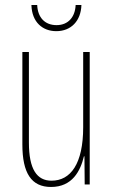

<svg xmlns="http://www.w3.org/2000/svg" viewBox="-20 -734 448 764"><path d="M304 -714H281C279 -667 252 -634 205 -634C158 -634 130 -665 128 -714H105C107 -645 150 -610 204 -610C263 -610 302 -651 304 -714ZM337 -527H311V-228C311 -82 261 -15 185 -15C127 -15 95 -60 95 -167V-527H69V-159C69 -45 105 10 183 10C268 10 300 -54 314 -112H316L317 0H337Z"/></svg>

Font: Noto Sans Gurmukhi UI ExtraCondensed Thin
Style: Regular
Weight: 100
Width: 2
Designer: Jelle Bosma - Monotype Design Team
Foundry: Monotype Imaging Inc.
Version: Version 2.004